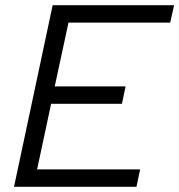

<svg xmlns="http://www.w3.org/2000/svg" viewBox="-20 -720 691 740"><path d="M34 0 183 -700H651L636 -633H244L191 -387H464L450 -320H177L123 -67H520L506 0Z"/></svg>

Font: Red Hat Text
Style: Italic
Weight: 300
Italic angle: -12°
Designer: Pentagram, MCKL
Foundry: Pentagram, MCKL
Version: Version 1.023